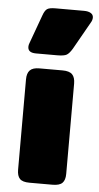

<svg xmlns="http://www.w3.org/2000/svg" viewBox="-53 -770 412 803"><g transform="rotate(5 153.0 -368.0)"><path d="M48 -566Q48 -574 51 -581L95 -702Q102 -722 111.5 -729Q121 -736 147 -736H267Q285 -736 295.5 -729.5Q306 -723 306 -711Q306 -700 299 -689L234 -574Q222 -554 211 -547.5Q200 -541 171 -541H82Q48 -541 48 -566ZM50 -50V-429Q50 -455 62 -467.5Q74 -480 102 -480H199Q228 -480 240 -467.5Q252 -455 252 -429V-50Q252 -24 240 -12Q228 0 199 0H102Q73 0 61.5 -12Q50 -24 50 -50Z"/></g></svg>

Font: Mitr SemiBold
Style: Regular
Weight: 600
Designer: Thanarat Vachiruckul
Foundry: Cadson Demak
Version: Version 1.003